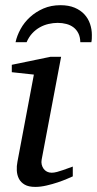

<svg xmlns="http://www.w3.org/2000/svg" viewBox="-20 -715 377 747"><path d="M263.2 -28.8Q257.3 -26.4 241.7 -19.5Q226.1 -12.7 205.1 -5.6Q184.1 1.5 160.9 6.8Q137.7 12.2 117.2 12.2Q91.3 12.2 76.2 3.4Q61 -5.4 53.7 -19.5Q46.4 -33.7 45.4 -51.3Q44.4 -68.8 47.9 -85.9L111.8 -424.8L25.9 -434.1V-462.9L176.8 -494.1H217.8L142.1 -94.2Q140.1 -84 142.3 -74.7Q144.5 -65.4 149.7 -58.3Q154.8 -51.3 162.8 -47.1Q170.9 -43 181.2 -43Q189.9 -43 201.9 -46.1Q213.9 -49.3 225.8 -53.5Q237.8 -57.6 248 -61.5Q258.3 -65.4 263.2 -66.9ZM337.4 -579.1Q337.4 -572.3 337.2 -564.9Q336.9 -557.6 335.4 -550.8H292.5Q292 -571.3 284.9 -585.4Q277.8 -599.6 265.9 -608.6Q253.9 -617.7 238 -621.8Q222.2 -626 204.6 -626Q187 -626 168.9 -621.8Q150.9 -617.7 134.8 -608.6Q118.7 -599.6 105.5 -585.4Q92.3 -571.3 83.5 -550.8H40.5Q45.9 -576.2 60.1 -602.1Q74.2 -627.9 96.7 -648.4Q119.1 -668.9 148.9 -681.9Q178.7 -694.8 215.3 -694.8Q247.1 -694.8 270.3 -685.1Q293.5 -675.3 308.3 -659.2Q323.2 -643.1 330.3 -622.1Q337.4 -601.1 337.4 -579.1Z"/></svg>

Font: Charis SIL Viet
Style: Italic
Weight: 400
Italic angle: -11°
Foundry: SIL International
Version: Version 5.000